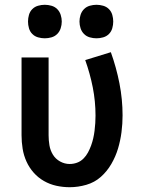

<svg xmlns="http://www.w3.org/2000/svg" viewBox="-20 -770 590 802"><path d="M271 12Q243 12 215.5 6Q188 0 163.5 -14Q139 -28 120.5 -49Q102 -70 90.5 -95.5Q79 -121 74.5 -149Q70 -177 70 -205V-530H183V-205Q183 -184 186.5 -163Q190 -142 201 -124Q212 -106 231 -95.5Q250 -85 271 -85Q287 -85 302 -90.5Q317 -96 328.5 -107.5Q340 -119 347.5 -133Q355 -147 360.5 -162Q366 -177 369.5 -192.5Q373 -208 375 -224Q377 -240 378 -256Q379 -272 379 -287Q379 -347 367.5 -405Q356 -463 336 -519L443 -552Q466 -488 479 -421.5Q492 -355 492 -288Q492 -253 487.5 -218Q483 -183 473 -149.5Q463 -116 445 -85Q427 -54 401 -31Q375 -8 340.5 2Q306 12 271 12ZM383 -610Q369 -610 355 -614Q341 -618 331 -628Q321 -638 316.5 -652Q312 -666 312 -680Q312 -694 316.5 -708Q321 -722 331 -732Q341 -742 355 -746Q369 -750 383 -750Q397 -750 411 -746Q425 -742 435 -732Q445 -722 449 -708Q453 -694 453 -680Q453 -666 449 -652Q445 -638 435 -628Q425 -618 411 -614Q397 -610 383 -610ZM167 -610Q153 -610 139 -614Q125 -618 115 -628Q105 -638 101 -652Q97 -666 97 -680Q97 -694 101 -708Q105 -722 115 -732Q125 -742 139 -746Q153 -750 167 -750Q181 -750 195 -746Q209 -742 219 -732Q229 -722 233.5 -708Q238 -694 238 -680Q238 -666 233.5 -652Q229 -638 219 -628Q209 -618 195 -614Q181 -610 167 -610Z"/></svg>

Font: Lode Term
Style: Bold
Weight: 700
Monospace: yes
Designer: Belleve Invis
Foundry: Belleve Invis
Version: Version 29.2.0